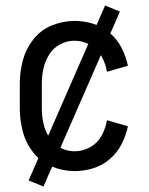

<svg xmlns="http://www.w3.org/2000/svg" viewBox="-20 -614 540 698"><path d="M138 64 84 42 362 -594 416 -572ZM251 8Q209 8 168.5 -8.5Q128 -25 101 -59.5Q74 -94 63 -135.5Q52 -177 52 -220V-310Q52 -353 63 -394.5Q74 -436 101 -470.5Q128 -505 168.5 -521.5Q209 -538 251 -538Q286 -538 319.5 -527.5Q353 -517 379.5 -494Q406 -471 422 -440Q438 -409 445 -375L369 -353Q364 -382 349.5 -409Q335 -436 308 -451Q281 -466 251 -466Q224 -466 199 -453Q174 -440 159 -416Q144 -392 138 -365Q132 -338 132 -310V-220Q132 -192 138 -165Q144 -138 159 -114Q174 -90 199 -77Q224 -64 251 -64Q281 -64 308 -79Q335 -94 349.5 -121Q364 -148 369 -177L445 -155Q438 -121 422 -90Q406 -59 379.5 -36Q353 -13 319.5 -2.5Q286 8 251 8Z"/></svg>

Font: Iosevka SS08
Style: Regular
Weight: 400
Monospace: yes
Designer: Belleve Invis
Foundry: Belleve Invis
Version: 2.1.0; ttfautohint (v1.8.2)